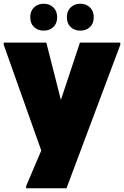

<svg xmlns="http://www.w3.org/2000/svg" viewBox="-20 -776 664 1028"><path d="M120 232V220L201 30L0 -536V-548H228L306 -241L408 -548H624V-536L336 232ZM410 -612Q379 -612 358.5 -631Q338 -650 338 -684Q338 -717 358.5 -736.5Q379 -756 410 -756Q441 -756 461.5 -736.5Q482 -717 482 -684Q482 -650 461.5 -631Q441 -612 410 -612ZM214 -612Q183 -612 162.5 -631Q142 -650 142 -684Q142 -717 162.5 -736.5Q183 -756 214 -756Q245 -756 265.5 -736.5Q286 -717 286 -684Q286 -650 265.5 -631Q245 -612 214 -612Z"/></svg>

Font: Kufam Black
Style: Regular
Weight: 900
Designer: Wael Morcos, Artur Schmal
Foundry: Original Type
Version: Version 1.301; ttfautohint (v1.8.3)